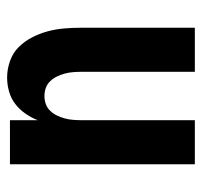

<svg xmlns="http://www.w3.org/2000/svg" viewBox="-34 -534 568 540"><g transform="rotate(-90 250.0 -264.0)"><path d="M58 0V-520H182V-442Q189 -460 200.5 -476.5Q212 -493 227.5 -505Q243 -517 262.5 -522.5Q282 -528 302 -528Q325 -528 348 -520Q371 -512 387.5 -495.5Q404 -479 415 -457.5Q426 -436 432 -413.5Q438 -391 440 -367.5Q442 -344 442 -320V0H318V-320Q318 -332 317 -343.5Q316 -355 313 -366Q310 -377 305 -387.5Q300 -398 292 -406.5Q284 -415 273 -419Q262 -423 250 -423Q238 -423 227 -419Q216 -415 208 -406.5Q200 -398 195 -387.5Q190 -377 187 -366Q184 -355 183 -343.5Q182 -332 182 -320V0Z"/></g></svg>

Font: Iosevka SS04 Extrabold
Style: Regular
Weight: 800
Monospace: yes
Designer: Belleve Invis
Foundry: Belleve Invis
Version: Version 19.0.0; ttfautohint (v1.8.4)